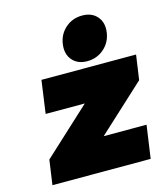

<svg xmlns="http://www.w3.org/2000/svg" viewBox="-119 -910 878 1004"><g transform="rotate(-15 319.5 -408.5)"><path d="M40 0 59.1 -133.8 314 -369.1H102.1L127 -546.9H639.2L620.1 -413.1L365.2 -178.2H597.2L571.8 0ZM304.2 -612.5Q275.9 -646 283.2 -698.2Q290.5 -750.5 328.6 -783.7Q366.7 -816.9 418.9 -816.9Q471.2 -816.9 499.8 -783.7Q528.3 -750.5 521 -698.2Q513.7 -646 475.3 -612.5Q437 -579.1 384.8 -579.1Q332.5 -579.1 304.2 -612.5Z"/></g></svg>

Font: Trueno UltraBlack
Style: Italic
Weight: 950
Designer: Julieta Ulanovsky
Foundry: Julieta Ulanovsky
Version: Version 3.001b | FøM Fix